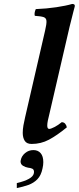

<svg xmlns="http://www.w3.org/2000/svg" viewBox="-20 -718 398 971"><path d="M149 41Q172 41 185.5 56.5Q199 72 199 102Q199 109 198 117.5Q197 126 195 134Q188 169 169 188.5Q150 208 123 217.5Q96 227 65 233V208Q145 189 151 159Q152 156 152 152Q152 139 143 135Q134 131 122 130Q109 128 96.5 120.5Q84 113 84 98Q84 94 85 92Q89 71 107 56Q125 41 149 41ZM208 -563Q216 -597 215 -612Q214 -627 200.5 -631.5Q187 -636 156 -638Q152 -652 161 -672Q215 -674 265 -681.5Q315 -689 345 -698Q361 -698 358 -685Q358 -685 351 -658.5Q344 -632 332 -583L228 -134Q225 -123 222 -108.5Q219 -94 219 -83Q219 -66 229 -66Q237 -66 255.5 -75.5Q274 -85 292 -100Q303 -100 309.5 -92.5Q316 -85 318 -74Q268 -33 227.5 -11.5Q187 10 140 10Q115 10 105 -6Q95 -22 95 -46Q95 -64 98.5 -84Q102 -104 107 -125Z"/></svg>

Font: Libertinus Serif SemiBold
Style: Italic
Weight: 600
Italic angle: -11.5°
Designer: Philipp H. Poll, Khaled Hosny
Foundry: Caleb Maclennan
Version: Version 7.051;RELEASE